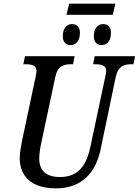

<svg xmlns="http://www.w3.org/2000/svg" viewBox="-20 -1022 760 1052"><path d="M344 -941H598L612 -1002H359ZM367 -775C391 -775 418 -792 418 -842C418 -875 400 -890 374 -890C343 -890 324 -863 324 -824C324 -791 341 -775 367 -775ZM537 -775C562 -775 588 -792 588 -842C588 -875 570 -890 544 -890C514 -890 494 -863 494 -824C494 -791 511 -775 537 -775ZM286 10C425 10 504 -71 532 -207L614 -600C627 -661 662 -670 700 -670H711L720 -714H499L490 -670H500C536 -670 562 -664 562 -633C562 -626 560 -614 557 -603L476 -221C455 -123 416 -52 308 -52C235 -52 195 -86 195 -153C195 -180 200 -212 208 -248L283 -600C295 -661 330 -670 368 -670H380L389 -714H117L108 -670H119C154 -670 180 -664 180 -633C180 -626 178 -616 175 -600L101 -252C96 -228 88 -181 88 -157C88 -51 158 10 286 10Z"/></svg>

Font: Noto Serif Condensed Medium
Style: Italic
Weight: 500
Width: 3
Italic angle: -12°
Designer: Monotype Design Team
Foundry: Monotype Imaging Inc.
Version: Version 2.013